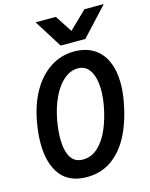

<svg xmlns="http://www.w3.org/2000/svg" viewBox="-140 -1052 902 1154"><g transform="rotate(-15 310.5 -475.0)"><path d="M37 -253.5Q37 -312 49.5 -383Q68.5 -490.5 114.2 -570Q160 -649.5 226.8 -692.2Q293.5 -735 374 -735Q444.5 -735 494.2 -704.2Q544 -673.5 570 -615.5Q596 -557.5 596 -476.5Q596 -426.5 585.5 -368.5Q565.5 -255.5 523 -169.5Q480.5 -83.5 413.5 -34.5Q346.5 14.5 256 14.5Q145 14.5 91 -57.2Q37 -129 37 -253.5ZM463.5 -377Q472 -427 472 -468Q472 -542.5 446 -586.8Q420 -631 370 -631Q323 -631 282.5 -596.5Q242 -562 212.8 -500.5Q183.5 -439 169 -359.5Q158.5 -296.5 158.5 -250Q158.5 -177 182.8 -135.2Q207 -93.5 259.5 -93.5Q311.5 -93.5 352.5 -130.8Q393.5 -168 421.2 -232Q449 -296 463.5 -377ZM196.5 -964H322.5L391.5 -858.5L500.5 -964H621L459.5 -790H306Z"/></g></svg>

Font: JuliaMono SemiBoldItalic
Style: Regular
Weight: 600
Italic angle: -9°
Monospace: yes
Designer: cormullion
Foundry: corm
Version: Version 0.049; ttfautohint (v1.8.4)